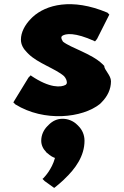

<svg xmlns="http://www.w3.org/2000/svg" viewBox="-20 -556 605 936"><path d="M479 -244C426 -295 326 -322 287 -353C283 -359 279 -367 279 -373C279 -376 280 -378 283 -381C300 -393 345 -399 440 -356L443 -354L453 -366L513 -485L503 -495H502C330 -567 204 -533 139 -473L132 -466C100 -434 82 -397 82 -363C82 -338 94 -318 112 -300L119 -293C164 -248 251 -221 292 -185C301 -175 306 -164 306 -153C306 -150 305 -147 301 -143C278 -129 222 -126 133 -186L130 -189L119 -178L45 -57L55 -47C196 40 382 19 467 -49L475 -57C504 -86 521 -121 521 -160C521 -189 488 -215 488 -235ZM215 194C224 202 234 209 248 214C233 270 196 308 191 313L187 316L198 327L244 360L247 358C261 347 274 336 288 323L295 316C347 267 392 205 392 130C392 102 381 77 363 59L356 52C338 34 312 23 285 23C258 23 236 34 218 52L211 59C193 77 181 102 181 130C181 151 190 170 205 185V186Z"/></svg>

Font: Hussar Woodtype
Style: Ultra
Weight: 900
Foundry: Cannot Into Space Fonts
Version: Version 1.07